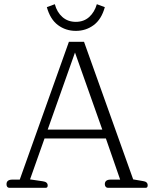

<svg xmlns="http://www.w3.org/2000/svg" viewBox="-20 -894 734 914"><path d="M203 -860 241 -874Q251 -836 277 -813Q303 -790 341 -790Q379 -790 404.5 -813Q430 -836 441 -874L479 -860Q463 -802 426 -774.5Q389 -747 341 -747Q293 -747 256 -774.5Q219 -802 203 -860ZM11 -17Q11 -39 39 -39H74L308 -695H380L614 -40L661 -32Q683 -29 683 -12Q683 0 674 0H493Q487 0 483 -5Q479 -10 479 -17Q479 -39 507 -39H552L484 -235H192L123 -40L184 -31Q207 -28 207 -11Q207 0 198 0H24Q18 0 14.5 -4.5Q11 -9 11 -17ZM467 -277 337 -644 207 -277Z"/></svg>

Font: Maitree Light
Style: Regular
Weight: 300
Designer: CadsonDemak Team
Foundry: CadsonDemak
Version: Version 1.001